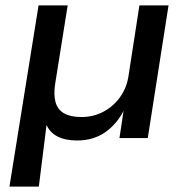

<svg xmlns="http://www.w3.org/2000/svg" viewBox="-20 -512 691 712"><path d="M15 180 123 -492H231L185 -204Q178 -161 186 -133Q194 -105 218 -91.5Q242 -78 281 -78Q327 -78 364 -98Q401 -118 425 -151.5Q449 -185 456 -227L497 -492H605L528 0H423L439 -106H441Q414 -52 370 -21.5Q326 9 266 9Q222 9 193 -6Q164 -21 151 -52H153L124 180Z"/></svg>

Font: Nunito Sans 10pt SemiExpanded SemiBold
Style: Italic
Weight: 600
Width: 6
Italic angle: -9°
Designer: Vernon Adams
Foundry: Vernon Adams
Version: Version 3.101;gftools[0.9.27]